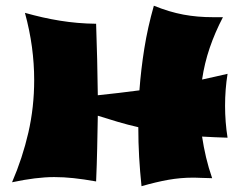

<svg xmlns="http://www.w3.org/2000/svg" viewBox="-20 -618 856 669"><path d="M314.9 14.2Q270.5 6.3 236.3 2.7Q202.1 -1 168.9 -1Q106.4 -1 22 17.1Q58.6 -67.9 78.9 -156.2Q99.1 -244.6 99.1 -338.9Q99.1 -396.5 91.3 -454.3Q83.5 -512.2 66.9 -573.2Q98.1 -564.5 128.4 -557.6Q158.7 -550.8 189 -545.9Q219.2 -541 250.5 -538.3Q281.7 -535.6 314.9 -535.2Q319.3 -410.6 320.8 -286.1Q357.9 -290 393.8 -294.2Q429.7 -298.3 465.8 -303.2Q471.2 -376 482.9 -449.2Q494.6 -522.5 516.1 -598.1Q543.9 -586.9 569.1 -579.3Q594.2 -571.8 619.1 -567.1Q644 -562.5 669.4 -560.3Q694.8 -558.1 723.1 -558.1H756.8Q729 -504.9 710.7 -451.2Q692.4 -397.5 684.1 -340.8Q706.1 -345.7 728.3 -350.6Q750.5 -355.5 772.9 -360.8Q764.2 -307.1 764.2 -249Q764.2 -221.2 766.4 -193.1Q768.6 -165 772.9 -138.2Q749.5 -139.2 727.8 -139.9Q706.1 -140.6 684.1 -142.1Q689.5 -106 698 -69.8Q706.5 -33.7 719.2 2.9Q705.6 2.4 695.8 2.2Q686 2 678.5 1.7Q670.9 1.5 664.6 1.2Q658.2 1 651.9 1Q609.4 1 566.7 8.5Q523.9 16.1 473.1 30.8Q467.8 -19.5 464.8 -70.6Q461.9 -121.6 461.9 -174.8Q425.3 -183.1 390.6 -193.4Q356 -203.6 320.8 -214.8Q319.8 -157.7 318.6 -100.6Q317.4 -43.5 314.9 14.2Z"/></svg>

Font: Shojumaru
Style: Regular
Weight: 400
Version: Version 1.001